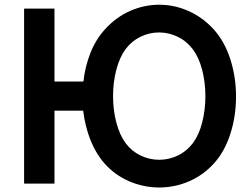

<svg xmlns="http://www.w3.org/2000/svg" viewBox="-20 -787 1073 823"><path d="M991.7 -372.9Q991.7 -289.6 967.7 -214.1Q943.8 -138.5 897.9 -87.5Q852.1 -36.5 790.6 -9.9Q729.2 16.7 662.5 16.7Q595.8 16.7 533.9 -9.9Q471.9 -36.5 427.1 -87.5Q390.6 -129.2 367.7 -187Q344.8 -244.8 336.5 -312.5H213.5V0H83.3V-750H213.5V-437.5H337.5Q344.8 -503.1 368.2 -561.5Q391.7 -619.8 430.2 -661.5Q477.1 -713.5 537.5 -740.1Q597.9 -766.7 662.5 -766.7Q728.1 -766.7 788.5 -739.6Q849 -712.5 895.8 -661.5Q942.7 -609.4 967.2 -533.3Q991.7 -457.3 991.7 -372.9ZM860.4 -375Q860.4 -434.4 846.4 -488Q832.3 -541.7 806.3 -576Q779.2 -611.5 741.1 -629.7Q703.1 -647.9 661.5 -647.9Q620.8 -647.9 582.8 -629.7Q544.8 -611.5 518.8 -577.1Q492.7 -541.7 478.6 -488Q464.6 -434.4 464.6 -375Q464.6 -315.6 478.6 -262Q492.7 -208.3 518.8 -172.9Q544.8 -138.5 582.8 -120.3Q620.8 -102.1 662.5 -102.1Q704.2 -102.1 742.2 -120.3Q780.2 -138.5 807.3 -174Q833.3 -209.4 846.9 -263Q860.4 -316.7 860.4 -375Z"/></svg>

Font: Vladivostok Bold
Style: Regular
Weight: 700
Width: 4
Designer: Michael Sharanda
Foundry: Michael Sharanda
Version: Version 1.005